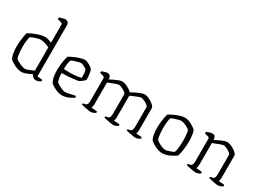

<svg xmlns="http://www.w3.org/2000/svg" viewBox="-23 -1535 3091 2269"><g transform="rotate(30 1522.0 -400.0)"><path d="M257 0Q235 0 209.5 -8Q184 -16 160.5 -27.5Q137 -39 119.5 -51Q102 -63 94 -71Q76 -96 68.5 -140.5Q61 -185 61 -228Q61 -269 64.5 -307Q68 -345 73.5 -376Q79 -407 85 -428Q101 -437 127 -449.5Q153 -462 183.5 -473.5Q214 -485 245 -492.5Q276 -500 301 -500Q315 -500 339 -493.5Q363 -487 391 -476V-720Q391 -727 387.5 -733.5Q384 -740 373 -743L319 -758Q320 -764 322 -770.5Q324 -777 326 -781Q336 -785 351 -789.5Q366 -794 380.5 -797Q395 -800 402 -800Q425 -800 438 -785Q451 -770 451 -746V-50L517 -44Q519 -43 521 -37.5Q523 -32 523 -26Q517 -19 504.5 -13Q492 -7 479.5 -3.5Q467 0 457 0Q443 0 429 -6.5Q415 -13 405 -24Q395 -35 393 -48Q376 -37 352 -26Q328 -15 303.5 -7.5Q279 0 257 0ZM280 -53Q290 -53 309 -59.5Q328 -66 350 -75.5Q372 -85 391 -94V-411Q378 -418 356.5 -426Q335 -434 311.5 -439.5Q288 -445 268 -445Q253 -445 228 -438Q203 -431 178.5 -422.5Q154 -414 142 -407Q136 -395 132 -372Q128 -349 125.5 -322Q123 -295 123 -268Q123 -233 126 -201Q129 -169 133.5 -145.5Q138 -122 144 -112Q151 -104 167 -94Q183 -84 203.5 -74.5Q224 -65 244.5 -59Q265 -53 280 -53Z M812 0Q785 0 757.5 -8.5Q730 -17 706.5 -29.5Q683 -42 667 -53.5Q651 -65 647 -71Q630 -97 622 -138.5Q614 -180 614 -225Q614 -267 618 -305Q622 -343 628 -374.5Q634 -406 641 -428Q655 -437 679 -449Q703 -461 732 -472.5Q761 -484 790 -492Q819 -500 843 -500Q859 -500 882 -489.5Q905 -479 925.5 -465Q946 -451 954 -440Q961 -429 966 -402.5Q971 -376 973 -348Q975 -320 973 -303Q965 -292 951 -280.5Q937 -269 923.5 -260Q910 -251 903 -247Q893 -244 858.5 -239.5Q824 -235 776 -231.5Q728 -228 678 -228Q679 -189 684.5 -157.5Q690 -126 697 -112Q705 -104 721 -94Q737 -84 756 -74.5Q775 -65 793 -59Q811 -53 824 -53Q837 -53 855.5 -56Q874 -59 893.5 -63.5Q913 -68 929.5 -72Q946 -76 955 -78Q959 -76 962.5 -68.5Q966 -61 967 -57Q944 -41 918 -28Q892 -15 865 -7.5Q838 0 812 0ZM758 -279Q788 -279 818 -281Q848 -283 873 -287Q898 -291 912 -296Q914 -312 913 -333.5Q912 -355 909.5 -374.5Q907 -394 902 -405Q898 -410 882.5 -419.5Q867 -429 849.5 -437Q832 -445 820 -445Q808 -445 781.5 -438Q755 -431 730 -422.5Q705 -414 695 -407Q689 -392 685 -369.5Q681 -347 679 -323.5Q677 -300 677 -282Q691 -281 712.5 -280Q734 -279 758 -279Z M1205 0Q1198 0 1180.5 -2.5Q1163 -5 1141.5 -9Q1120 -13 1101 -17.5Q1082 -22 1071 -26Q1071 -32 1074 -37.5Q1077 -43 1078 -44L1105 -48Q1119 -50 1128.5 -64.5Q1138 -79 1138 -119V-420Q1138 -428 1134.5 -434Q1131 -440 1120 -443L1070 -457Q1072 -466 1073 -470.5Q1074 -475 1077 -481Q1091 -487 1114.5 -493.5Q1138 -500 1148 -500Q1175 -500 1186.5 -483.5Q1198 -467 1198 -439Q1219 -451 1247.5 -465Q1276 -479 1304.5 -489.5Q1333 -500 1352 -500Q1373 -500 1399.5 -489.5Q1426 -479 1450.5 -463.5Q1475 -448 1490 -432Q1505 -441 1527.5 -452.5Q1550 -464 1574.5 -475Q1599 -486 1620.5 -493Q1642 -500 1657 -500Q1677 -500 1703 -490Q1729 -480 1753 -464.5Q1777 -449 1793 -432.5Q1809 -416 1809 -403V-105Q1809 -83 1805.5 -69Q1802 -55 1799 -50L1875 -44Q1877 -42 1879 -37.5Q1881 -33 1881 -26Q1875 -20 1863 -14Q1851 -8 1837.5 -4Q1824 0 1815 0Q1808 0 1790.5 -2.5Q1773 -5 1752 -9Q1731 -13 1712 -17.5Q1693 -22 1682 -26Q1682 -32 1684.5 -37Q1687 -42 1689 -44L1716 -48Q1727 -50 1734.5 -57.5Q1742 -65 1745.5 -80.5Q1749 -96 1749 -119V-379Q1749 -389 1736 -400.5Q1723 -412 1704.5 -422.5Q1686 -433 1667.5 -439.5Q1649 -446 1638 -446Q1629 -446 1604 -436.5Q1579 -427 1551 -415Q1523 -403 1505 -395V-105Q1505 -83 1501.5 -69Q1498 -55 1495 -50L1572 -44Q1574 -41 1575.5 -37Q1577 -33 1577 -26Q1572 -20 1560 -14Q1548 -8 1535 -4Q1522 0 1512 0Q1504 0 1486.5 -2.5Q1469 -5 1448 -9Q1427 -13 1408 -17.5Q1389 -22 1378 -26Q1378 -31 1380.5 -36.5Q1383 -42 1385 -44L1412 -48Q1429 -50 1437 -66.5Q1445 -83 1445 -119V-379Q1445 -389 1432 -400.5Q1419 -412 1400 -422.5Q1381 -433 1362.5 -439.5Q1344 -446 1333 -446Q1326 -446 1308 -440Q1290 -434 1268 -425.5Q1246 -417 1227 -409.5Q1208 -402 1199 -398V-105Q1199 -83 1195 -69Q1191 -55 1188 -50L1265 -44Q1267 -41 1268.5 -37Q1270 -33 1270 -26Q1265 -20 1252.5 -14Q1240 -8 1227 -4Q1214 0 1205 0Z M2175 0Q2153 0 2127.5 -8Q2102 -16 2078.5 -27.5Q2055 -39 2037.5 -51Q2020 -63 2012 -71Q1994 -96 1986.5 -140.5Q1979 -185 1979 -228Q1979 -269 1983 -307Q1987 -345 1993 -376Q1999 -407 2006 -428Q2022 -437 2046.5 -449.5Q2071 -462 2099.5 -473.5Q2128 -485 2157.5 -492.5Q2187 -500 2212 -500Q2229 -500 2251.5 -492.5Q2274 -485 2297 -473Q2320 -461 2338.5 -448.5Q2357 -436 2365 -426Q2373 -410 2378 -385.5Q2383 -361 2385 -333.5Q2387 -306 2387 -279Q2387 -219 2379 -163.5Q2371 -108 2360 -73Q2347 -63 2327.5 -50.5Q2308 -38 2283.5 -26.5Q2259 -15 2231.5 -7.5Q2204 0 2175 0ZM2192 -53Q2206 -53 2229.5 -60Q2253 -67 2274.5 -75.5Q2296 -84 2303 -89Q2313 -112 2318 -157Q2323 -202 2323 -246Q2323 -277 2321 -306Q2319 -335 2316 -357.5Q2313 -380 2308 -391Q2301 -399 2279.5 -412Q2258 -425 2232 -435Q2206 -445 2186 -445Q2171 -445 2145.5 -438Q2120 -431 2096 -422.5Q2072 -414 2060 -407Q2054 -395 2050 -371.5Q2046 -348 2044 -321Q2042 -294 2042 -268Q2042 -234 2044.5 -202Q2047 -170 2051.5 -146Q2056 -122 2062 -112Q2069 -105 2084 -94.5Q2099 -84 2118 -75Q2137 -66 2156.5 -59.5Q2176 -53 2192 -53Z M2636 0Q2629 0 2611.5 -2.5Q2594 -5 2572.5 -9Q2551 -13 2532 -17.5Q2513 -22 2502 -26Q2502 -32 2505 -37.5Q2508 -43 2509 -44L2536 -48Q2550 -50 2559.5 -64.5Q2569 -79 2569 -119V-420Q2569 -428 2565.5 -434Q2562 -440 2551 -443L2501 -457Q2503 -466 2504 -470.5Q2505 -475 2508 -481Q2522 -487 2545.5 -493.5Q2569 -500 2579 -500Q2607 -500 2618 -484Q2629 -468 2629 -439Q2650 -451 2678.5 -465Q2707 -479 2735.5 -489.5Q2764 -500 2783 -500Q2804 -500 2830 -490Q2856 -480 2880 -464.5Q2904 -449 2919.5 -432.5Q2935 -416 2935 -403V-105Q2935 -83 2931.5 -69Q2928 -55 2925 -50L3001 -44Q3004 -40 3005.5 -35.5Q3007 -31 3007 -26Q3001 -20 2989 -14Q2977 -8 2964 -4Q2951 0 2941 0Q2933 0 2916 -2.5Q2899 -5 2878.5 -9Q2858 -13 2839 -17.5Q2820 -22 2809 -26Q2809 -32 2811.5 -36.5Q2814 -41 2817 -44L2843 -48Q2854 -50 2861 -57.5Q2868 -65 2871.5 -80.5Q2875 -96 2875 -119V-379Q2875 -389 2862 -400.5Q2849 -412 2830.5 -422.5Q2812 -433 2793.5 -439.5Q2775 -446 2764 -446Q2757 -446 2739 -440Q2721 -434 2699 -425.5Q2677 -417 2658 -409.5Q2639 -402 2630 -398V-105Q2630 -83 2626 -69Q2622 -55 2619 -50L2695 -44Q2698 -40 2699.5 -35.5Q2701 -31 2701 -26Q2695 -19 2682.5 -13Q2670 -7 2657 -3.5Q2644 0 2636 0Z"/></g></svg>

Font: Texturina 12pt Thin
Style: Regular
Weight: 250
Designer: Guillermo Torres Carreño
Foundry: Omnibus-Type
Version: Version 1.002